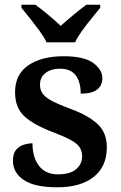

<svg xmlns="http://www.w3.org/2000/svg" viewBox="-20 -786 516 816"><path d="M224 10Q127 10 81 -21Q35 -52 35 -103Q35 -134 49 -150Q63 -166 82.5 -171.5Q102 -177 118 -177Q118 -118 145.5 -81.5Q173 -45 226 -45Q278 -45 303.5 -67Q329 -89 329 -121Q329 -144 318 -160.5Q307 -177 280 -191.5Q253 -206 206 -224Q126 -254 85 -290.5Q44 -327 44 -394Q44 -470 100.5 -508.5Q157 -547 250 -547Q337 -547 376 -518.5Q415 -490 415 -454Q415 -423 393 -405.5Q371 -388 323 -388Q323 -438 301.5 -466Q280 -494 236 -494Q197 -494 173.5 -476Q150 -458 150 -426Q150 -403 162 -387Q174 -371 203 -356Q232 -341 283 -322Q354 -296 394 -259.5Q434 -223 434 -160Q434 -78 378 -34Q322 10 224 10ZM178 -606Q167 -629 147.5 -655.5Q128 -682 107.5 -708Q87 -734 71 -753V-766H130Q154 -749 185 -723Q216 -697 238 -676Q261 -697 292.5 -723Q324 -749 347 -766H406V-753Q391 -734 369.5 -708Q348 -682 329 -655.5Q310 -629 299 -606Z"/></svg>

Font: Noto Serif Tibetan SemiBold
Style: Regular
Weight: 600
Designer: Monotype Design Team
Foundry: Monotype Imaging Inc.
Version: Version 2.103; ttfautohint (v1.8.4.7-5d5b)